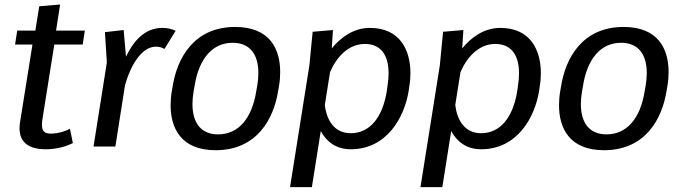

<svg xmlns="http://www.w3.org/2000/svg" viewBox="-20 -632 2952 828"><path d="M45 -440H120L66.7 -106.7C65 -96.7 64.2 -87.5 64.2 -79.2C64.2 -14.2 109.2 11.7 176.7 11.7C226.7 11.7 267.5 -1.7 294.2 -15L281.7 -76.7C267.5 -68.3 233.3 -55.8 199.2 -55.8C174.2 -55.8 160.8 -64.2 160.8 -94.2C160.8 -101.7 161.7 -110 163.3 -120L214.2 -440H336.7L345.8 -500H221.7L239.2 -612.5L149.2 -605L132.5 -500H54.2Z M432.5 -493.3 440.8 -362.5 383.3 0H477.5L519.2 -265C542.5 -348.3 590 -430.8 652.5 -430.8C668.3 -430.8 679.2 -426.7 689.2 -420.8L737.5 -499.2C721.7 -506.7 703.3 -511.7 680 -511.7C602.5 -511.7 554.2 -452.5 523.3 -387.5L513.3 -502.5Z M720.8 -238.3C717.5 -219.2 715.8 -198.3 715.8 -178.3C715.8 -80 760 15.8 910 15.8C1090.8 15.8 1160.8 -123.3 1179.2 -238.3L1183.3 -261.7C1186.7 -280.8 1188.3 -301.7 1188.3 -321.7C1188.3 -420 1144.2 -515.8 994.2 -515.8C813.3 -515.8 743.3 -376.7 725 -261.7ZM920.8 -52.5C848.3 -52.5 810 -100 810 -183.3C810 -200 811.7 -219.2 815 -238.3L819.2 -261.7C837.5 -378.3 895.8 -447.5 983.3 -447.5C1055.8 -447.5 1094.2 -400 1094.2 -316.7C1094.2 -300 1092.5 -280.8 1089.2 -261.7L1085 -238.3C1066.7 -121.7 1008.3 -52.5 920.8 -52.5Z M1745 -259.2C1748.3 -277.5 1750 -296.7 1750 -315.8C1750 -415 1705.8 -511.7 1575 -511.7C1505.8 -511.7 1450 -471.7 1410.8 -423.3L1415.8 -502.5L1328.3 -495L1314.2 -350L1230.8 175H1325L1363.3 -66.7C1387.5 -22.5 1427.5 11.7 1492.5 11.7C1648.3 11.7 1724.2 -125.8 1742.5 -240.8ZM1380.8 -179.2 1403.3 -320.8C1430.8 -385 1481.7 -442.5 1553.3 -442.5C1620 -442.5 1655.8 -397.5 1655.8 -315.8C1655.8 -298.3 1654.2 -280 1650.8 -259.2L1648.3 -240.8C1630 -123.3 1573.3 -57.5 1492.5 -57.5C1420.8 -57.5 1388.3 -115 1380.8 -179.2Z M2307.5 -259.2C2310.8 -277.5 2312.5 -296.7 2312.5 -315.8C2312.5 -415 2268.3 -511.7 2137.5 -511.7C2068.3 -511.7 2012.5 -471.7 1973.3 -423.3L1978.3 -502.5L1890.8 -495L1876.7 -350L1793.3 175H1887.5L1925.8 -66.7C1950 -22.5 1990 11.7 2055 11.7C2210.8 11.7 2286.7 -125.8 2305 -240.8ZM1943.3 -179.2 1965.8 -320.8C1993.3 -385 2044.2 -442.5 2115.8 -442.5C2182.5 -442.5 2218.3 -397.5 2218.3 -315.8C2218.3 -298.3 2216.7 -280 2213.3 -259.2L2210.8 -240.8C2192.5 -123.3 2135.8 -57.5 2055 -57.5C1983.3 -57.5 1950.8 -115 1943.3 -179.2Z M2395.8 -238.3C2392.5 -219.2 2390.8 -198.3 2390.8 -178.3C2390.8 -80 2435 15.8 2585 15.8C2765.8 15.8 2835.8 -123.3 2854.2 -238.3L2858.3 -261.7C2861.7 -280.8 2863.3 -301.7 2863.3 -321.7C2863.3 -420 2819.2 -515.8 2669.2 -515.8C2488.3 -515.8 2418.3 -376.7 2400 -261.7ZM2595.8 -52.5C2523.3 -52.5 2485 -100 2485 -183.3C2485 -200 2486.7 -219.2 2490 -238.3L2494.2 -261.7C2512.5 -378.3 2570.8 -447.5 2658.3 -447.5C2730.8 -447.5 2769.2 -400 2769.2 -316.7C2769.2 -300 2767.5 -280.8 2764.2 -261.7L2760 -238.3C2741.7 -121.7 2683.3 -52.5 2595.8 -52.5Z"/></svg>

Font: Boon Medium
Style: Italic
Weight: 500
Italic angle: -9°
Designer: Sungsit Sawaiwan
Foundry: FontUni
Version: Version 3.0